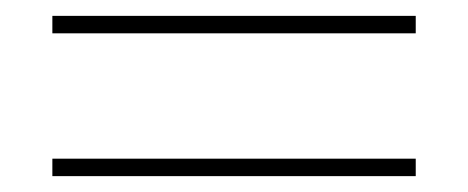

<svg xmlns="http://www.w3.org/2000/svg" viewBox="-20 -351 590 242"><path d="M46 -151H504V-129H46ZM46 -331H504V-309H46Z"/></svg>

Font: Ysabeau Extralight
Style: Regular
Weight: 200
Designer: Christian Thalmann (Catharsis Fonts)
Version: Version 0.003